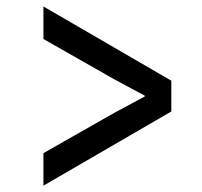

<svg xmlns="http://www.w3.org/2000/svg" viewBox="-20 -670 640 608"><path d="M522.5 -317 117.5 -82V-185L342.5 -313L438.5 -364.5V-367L342.5 -418.5L117.5 -546.5V-649.5L522.5 -414.5Z"/></svg>

Font: SplineSansMono30
Style: Regular
Weight: 400
Designer: Eben Sorkin, Mirko Velimirovic
Foundry: Sorkin Type
Version: Version 1.000